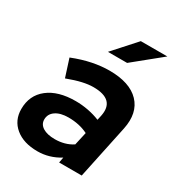

<svg xmlns="http://www.w3.org/2000/svg" viewBox="-177 -852 899 971"><g transform="rotate(30 272.5 -366.0)"><path d="M186 6Q105 6 57 -33.5Q9 -73 9 -139Q9 -219 67.5 -265Q126 -311 228 -311Q265 -311 301.5 -304Q338 -297 370 -284L376 -311Q398 -417 270 -417Q242 -417 206.5 -409Q171 -401 123 -383L90 -486Q148 -509 200 -519.5Q252 -530 299 -530Q418 -530 473.5 -472Q529 -414 508 -313L442 0H310L316 -32Q255 6 186 6ZM232 -91Q260 -91 286 -98Q312 -105 335 -120L352 -196Q302 -221 238 -221Q191 -221 163.5 -202Q136 -183 136 -151Q136 -123 161.5 -107Q187 -91 232 -91ZM244 -608 361 -738H516L356 -608Z"/></g></svg>

Font: Red Hat Display
Style: Bold Italic
Weight: 700
Italic angle: -12°
Designer: Pentagram, MCKL
Foundry: Pentagram, MCKL
Version: Version 1.023; ttfautohint (v1.8.3)